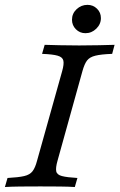

<svg xmlns="http://www.w3.org/2000/svg" viewBox="-27 -751 480 771"><path d="M-7.3 0 3.2 -36.3Q47.6 -38.7 70.2 -44Q92.7 -49.2 103.6 -63.3Q114.5 -77.4 121.8 -105.6L222.6 -465.3Q230.6 -493.5 227.4 -507.7Q224.2 -521.8 204.4 -527.4Q184.7 -533.1 141.9 -534.7L152.4 -571Q176.6 -570.2 212.1 -569.4Q247.6 -568.5 291.1 -568.5Q333.1 -568.5 370.2 -569.4Q407.3 -570.2 433.1 -571L423.4 -534.7Q379 -533.1 356 -527.4Q333.1 -521.8 322.6 -508.1Q312.1 -494.4 304 -465.3L204 -105.6Q196 -77.4 198.8 -63.3Q201.6 -49.2 221.8 -44Q241.9 -38.7 283.9 -36.3L273.4 0Q250 -1.6 213.3 -2Q176.6 -2.4 134.7 -2.4Q91.1 -2.4 54.4 -2Q17.7 -1.6 -7.3 0ZM316.1 -617.7Q293.5 -617.7 277.8 -633.5Q262.1 -649.2 262.1 -671.8Q262.1 -696.8 280.6 -714.1Q299.2 -731.5 324.2 -731.5Q346.8 -731.5 362.5 -716.1Q378.2 -700.8 378.2 -678.2Q378.2 -654 359.7 -635.9Q341.1 -617.7 316.1 -617.7Z"/></svg>

Font: Playfair 9pt
Style: Italic
Weight: 400
Italic angle: -15.6°
Designer: Claus Eggers Sørensen
Foundry: Claus Eggers Sørensen
Version: Version 2.001;gftools[0.9.30]